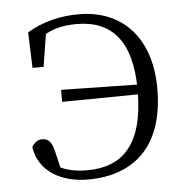

<svg xmlns="http://www.w3.org/2000/svg" viewBox="-44 -565 606 622"><g transform="rotate(-5 259.0 -254.0)"><path d="M218 14C368 14 467 -73 467 -260C467 -424 377 -522 234 -522C174 -522 116 -508 66 -478L70 -362H106L126 -487L97 -450C137 -482 176 -491 225 -491C338 -491 403 -421 403 -260C403 -83 333 -16 217 -16C175 -16 139 -24 98 -52L135 -20L119 -87C112 -116 102 -129 80 -129C66 -129 54 -119 47 -106C59 -26 132 14 218 14ZM156 -244 433 -247V-278L156 -283Z"/></g></svg>

Font: Source Han Serif CN VF
Style: Regular
Weight: 250
Designer: Ryoko NISHIZUKA 西塚涼子 (kana & ideographs); Frank Grießhammer (Latin, Greek & Cyrillic); Wenlong ZHANG 张文龙 (bopomofo); San
Foundry: Adobe
Version: Version 2.002;hotconv 1.1.0;makeotfexe 2.6.0